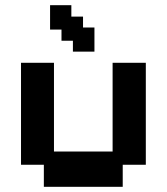

<svg xmlns="http://www.w3.org/2000/svg" viewBox="-20 -709 643 740"><path d="M149 11V-74H61V-467H188V-125H414V-467H542V-74H453V11ZM261 -510V-552H217V-595H173V-689H255V-645H300V-603H344V-510Z"/></svg>

Font: Pixelify Sans
Style: Bold
Weight: 700
Designer: Stefie Justprince
Foundry: Typecalism Foundryline
Version: Version 1.000